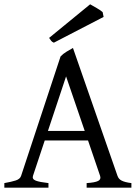

<svg xmlns="http://www.w3.org/2000/svg" viewBox="-20 -864 635 884"><path d="M370.1 -261.2 284.2 -512.2 200.7 -261.2ZM186 -217.3 131.8 -54.2Q127 -39.1 145 -32.2Q163.1 -25.4 203.1 -21V0H0V-21Q33.2 -26.9 52.7 -33.2Q72.3 -39.6 77.1 -54.2L258.8 -604Q270 -616.2 286.6 -626.2Q303.2 -636.2 315.9 -643.1L521 -54.2Q523.4 -47.4 527.8 -42Q532.2 -36.6 539.6 -32.7Q546.9 -28.8 558.1 -25.9Q569.3 -22.9 585 -21V0H378.9V-21Q417 -23.4 431.6 -30.8Q446.3 -38.1 440.9 -54.2L385.3 -217.3ZM228 -667.5Q219.7 -670.9 216.1 -675.5Q212.4 -680.2 206.1 -689.5L395 -844.2Q399.9 -841.3 408.2 -836.7Q416.5 -832 425.3 -826.9Q434.1 -821.8 441.4 -816.9Q448.7 -812 452.6 -808.1L457 -786.1Z"/></svg>

Font: Noto Serif Devanagari
Style: Bold
Weight: 700
Designer: Monotype Design Team
Foundry: Monotype Imaging Inc.
Version: Version 1.01